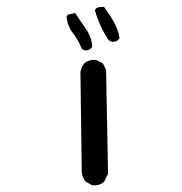

<svg xmlns="http://www.w3.org/2000/svg" viewBox="-20 -554 540 570"><path d="M253.9 -3.9 234.4 -14.6Q224.6 -26.4 222.7 -42L218.8 -338.9Q220.7 -354.5 230.5 -366.2Q244.1 -377.9 265.6 -376L285.2 -366.2L294.9 -346.7L300.8 -38.1L289.1 -14.6Q275.4 -2 253.9 -3.9ZM228.5 -405.3 222.7 -409.2Q212.9 -434.6 196.3 -456.1Q179.7 -477.5 177.7 -504.9L181.6 -510.7L203.1 -515.6Q218.8 -491.2 235.4 -467.8Q252 -444.3 253.9 -415Q244.1 -401.4 228.5 -405.3ZM309.6 -430.7 302.7 -434.6Q275.4 -475.6 261.7 -523.4L265.6 -529.3Q275.4 -535.2 289.1 -533.2Q305.7 -510.7 318.4 -488.3Q331.1 -465.8 335 -440.4Q325.2 -426.8 309.6 -430.7Z"/></svg>

Font: NaikaiFont
Style: Regular-Lite
Weight: 400
Version: Version 1.67